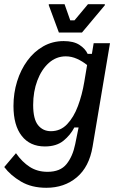

<svg xmlns="http://www.w3.org/2000/svg" viewBox="-30 -703 567 902"><path d="M187.5 179.2Q118.3 179.2 68.8 150Q19.2 120.8 -10 81.7L45 16.7Q74.2 58.3 110 81.2Q145.8 104.2 193.3 104.2Q253.3 104.2 282.5 67.9Q311.7 31.7 323.3 -25.8L339.2 -104.2H319.2Q300.8 -68.3 267.9 -41.7Q235 -15 180.8 -15Q110.8 -15 72.1 -64.6Q33.3 -114.2 33.3 -205Q33.3 -265.8 50.4 -320.8Q67.5 -375.8 98.8 -418.3Q130 -460.8 173.3 -485.4Q216.7 -510 269.2 -510Q315.8 -510 343.3 -492.1Q370.8 -474.2 381.7 -450H401.7L410 -500H486.7L405 -14.2Q389.2 80.8 330.8 130Q272.5 179.2 187.5 179.2ZM209.2 -86.7Q254.2 -86.7 285.4 -119.6Q316.7 -152.5 336.2 -205Q355.8 -257.5 365.8 -317.5L379.2 -397.5Q357.5 -415 331.7 -426.7Q305.8 -438.3 279.2 -438.3Q234.2 -438.3 199.6 -407.5Q165 -376.7 145.4 -324.6Q125.8 -272.5 125.8 -210Q125.8 -143.3 148.8 -115Q171.7 -86.7 209.2 -86.7ZM246.7 -550 199.2 -678.3V-683.3H273.3L300 -607.5H320L383.3 -683.3H462.5V-678.3L355 -550Z"/></svg>

Font: Familjen Grotesk GF
Style: Italic
Weight: 400
Designer: Anders Wikstroem, Jonas Baeckman, Matilda Gysing, Kristian Moeller
Foundry: Familjen STHML AB
Version: Version 2.000; Beta; Release 4; Build 6